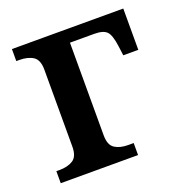

<svg xmlns="http://www.w3.org/2000/svg" viewBox="-103 -628 690 721"><g transform="rotate(-20 242.5 -268.0)"><path d="M20 -48H32Q66 -48 87 -61.5Q108 -75 108 -114V-422Q108 -461 87 -474.5Q66 -488 32 -488H20V-536H465V-371H405L400 -409Q394 -455 380 -469.5Q366 -484 330 -484H233V-114Q233 -75 253.5 -61.5Q274 -48 307 -48H329V0H20Z"/></g></svg>

Font: Noto Serif SemiBold
Style: Regular
Weight: 600
Designer: Monotype Design Team
Foundry: Monotype Imaging Inc.
Version: Version 1.001